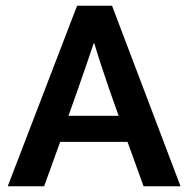

<svg xmlns="http://www.w3.org/2000/svg" viewBox="-20 -650 658 670"><path d="M219 -246H394L361 -339Q347 -381 334.5 -418Q322 -455 309 -499H307Q293 -458 280 -419.5Q267 -381 252 -339ZM249 -630H371L610 0H481L425 -155H190L134 0H7Z"/></svg>

Font: Mukta Malar SemiBold
Style: Regular
Weight: 600
Designer: Aadarsh Rajan, Girish Dalvi, Yashodeep Gholap
Foundry: Ek Type
Version: Version 2.538;PS 1.000;hotconv 16.6.51;makeotf.lib2.5.65220;